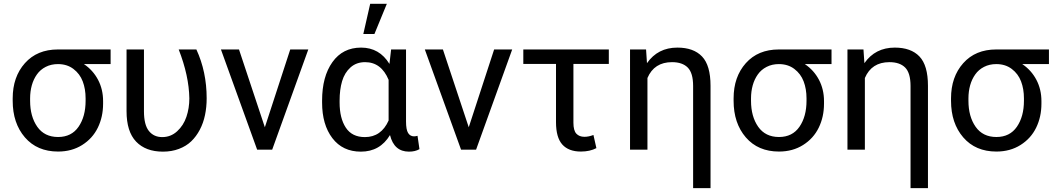

<svg xmlns="http://www.w3.org/2000/svg" viewBox="-20 -789 5560 1012"><path d="M138.7 -270.5V-257.8Q138.7 -174.8 176.5 -120.8Q214.4 -66.9 286.1 -66.9Q356.9 -66.9 394 -120.8Q431.2 -174.8 431.2 -257.8V-270.5Q431.2 -320.3 416 -360.1Q400.9 -399.9 367.2 -425.5Q333.5 -451.2 285.6 -451.2Q249.5 -451.2 220.9 -436.5Q192.4 -421.9 174.6 -396.7Q156.7 -371.6 147.7 -339.4Q138.7 -307.1 138.7 -270.5ZM285.2 -528.3H563V-451.2H422.4Q470.2 -418.9 496.8 -368.4Q523.4 -317.9 523.4 -255.9V-242.7Q523.4 -172.9 495.6 -116Q467.8 -59.1 413.1 -24.7Q358.4 9.8 286.1 9.8Q175.8 9.8 111.3 -64.9Q46.9 -139.6 46.9 -257.8V-270.5Q46.9 -383.8 111.3 -456.1Q175.8 -528.3 285.2 -528.3Z M838.9 10.3Q748 10.3 697.5 -42.5Q647 -95.2 647 -203.1V-528.3H738.8V-202.1Q738.8 -131.3 764.6 -98.9Q790.5 -66.4 835 -66.4Q880.4 -66.4 913.8 -97.2Q947.3 -127.9 962.6 -173.3Q978 -218.8 978 -270.5Q976.1 -389.2 921.9 -528.3H1015.1Q1069.3 -410.6 1069.3 -271Q1069.3 -224.1 1060.5 -182.4Q1051.8 -140.6 1033.2 -105.2Q1014.6 -69.8 988 -44.2Q961.4 -18.6 923.1 -4.2Q884.8 10.3 838.9 10.3Z M1335.4 0 1144.5 -528.3H1239.7L1376 -118.2L1509.8 -528.3H1605L1414.6 0Z M1677.7 -248.5V-258.8Q1677.7 -385.3 1732.2 -461.7Q1786.6 -538.1 1883.3 -538.1Q1980 -538.1 2032.7 -452.1L2041.5 -528.3H2120.1V-148.9Q2120.1 -105.5 2131.1 -87.9Q2142.1 -70.3 2162.6 -70.3Q2169.9 -70.3 2180.7 -73.2L2190.9 -2.9Q2168.5 10.3 2135.7 10.3Q2057.1 10.3 2035.6 -77.1Q1982.9 10.3 1882.3 10.3Q1786.1 10.3 1731.9 -60.8Q1677.7 -131.8 1677.7 -248.5ZM1770 -258.8V-248.5Q1770 -166 1802.7 -116.2Q1835.4 -66.4 1903.3 -66.4Q1989.3 -66.4 2028.3 -153.8V-368.2Q1989.7 -461.4 1904.3 -461.4Q1858.4 -461.4 1827.4 -433.6Q1796.4 -405.8 1783.2 -361.3Q1770 -316.9 1770 -258.8ZM1895 -609.9 1931.2 -769H2019L1953.6 -609.9Z M2410.2 0 2219.2 -528.3H2314.5L2450.7 -118.2L2584.5 -528.3H2679.7L2489.3 0Z M2738.3 -452.1V-528.3H3189V-452.1H3002.4V-142.1Q3002.4 -101.1 3017.8 -84.5Q3033.2 -67.9 3060.5 -67.9Q3083 -67.9 3107.9 -77.6L3123.5 -8.3Q3089.4 9.8 3041.5 9.8Q2977.1 9.8 2943.8 -27.3Q2910.6 -64.5 2910.6 -145V-452.1Z M3300.8 0V-528.3H3385.3L3390.1 -456.1Q3447.3 -538.1 3550.3 -538.1Q3635.7 -538.1 3680.4 -491.2Q3725.1 -444.3 3725.1 -336.9V202.6H3633.3V-335.9Q3633.3 -404.3 3605 -432.9Q3576.7 -461.4 3522 -461.4Q3428.2 -461.4 3392.6 -377.9V0Z M3938.5 -270.5V-257.8Q3938.5 -174.8 3976.3 -120.8Q4014.2 -66.9 4085.9 -66.9Q4156.7 -66.9 4193.8 -120.8Q4231 -174.8 4231 -257.8V-270.5Q4231 -320.3 4215.8 -360.1Q4200.7 -399.9 4167 -425.5Q4133.3 -451.2 4085.4 -451.2Q4049.3 -451.2 4020.8 -436.5Q3992.2 -421.9 3974.4 -396.7Q3956.5 -371.6 3947.5 -339.4Q3938.5 -307.1 3938.5 -270.5ZM4085 -528.3H4362.8V-451.2H4222.2Q4270 -418.9 4296.6 -368.4Q4323.2 -317.9 4323.2 -255.9V-242.7Q4323.2 -172.9 4295.4 -116Q4267.6 -59.1 4212.9 -24.7Q4158.2 9.8 4085.9 9.8Q3975.6 9.8 3911.1 -64.9Q3846.7 -139.6 3846.7 -257.8V-270.5Q3846.7 -383.8 3911.1 -456.1Q3975.6 -528.3 4085 -528.3Z M4446.8 0V-528.3H4531.2L4536.1 -456.1Q4593.3 -538.1 4696.3 -538.1Q4781.7 -538.1 4826.4 -491.2Q4871.1 -444.3 4871.1 -336.9V202.6H4779.3V-335.9Q4779.3 -404.3 4751 -432.9Q4722.7 -461.4 4668 -461.4Q4574.2 -461.4 4538.6 -377.9V0Z M5084.5 -270.5V-257.8Q5084.5 -174.8 5122.3 -120.8Q5160.2 -66.9 5231.9 -66.9Q5302.7 -66.9 5339.8 -120.8Q5377 -174.8 5377 -257.8V-270.5Q5377 -320.3 5361.8 -360.1Q5346.7 -399.9 5313 -425.5Q5279.3 -451.2 5231.4 -451.2Q5195.3 -451.2 5166.7 -436.5Q5138.2 -421.9 5120.4 -396.7Q5102.5 -371.6 5093.5 -339.4Q5084.5 -307.1 5084.5 -270.5ZM5231 -528.3H5508.8V-451.2H5368.2Q5416 -418.9 5442.6 -368.4Q5469.2 -317.9 5469.2 -255.9V-242.7Q5469.2 -172.9 5441.4 -116Q5413.6 -59.1 5358.9 -24.7Q5304.2 9.8 5231.9 9.8Q5121.6 9.8 5057.1 -64.9Q4992.7 -139.6 4992.7 -257.8V-270.5Q4992.7 -383.8 5057.1 -456.1Q5121.6 -528.3 5231 -528.3Z"/></svg>

Font: Bert Sans Medium
Style: Regular
Weight: 500
Designer: Christian Robertson, Adam Twardoch, & Cristiano Sobral
Foundry: Google
Version: Version 12.135;January 10, 2020;FontCreator 12.0.0.2547 64-b